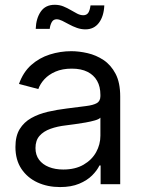

<svg xmlns="http://www.w3.org/2000/svg" viewBox="-20 -758 590 790"><path d="M227.1 11.7Q175.8 11.7 134.3 -7.3Q92.8 -26.4 68.1 -63.2Q43.5 -100.1 43.5 -153.3Q43.5 -198.2 61 -226.8Q78.6 -255.4 108.6 -272.2Q138.7 -289.1 176.3 -297.9Q213.9 -306.6 254.4 -311.5Q302.2 -317.9 333 -321.5Q363.8 -325.2 378.4 -333.7Q393.1 -342.3 393.1 -362.3V-367.7Q393.1 -401.4 379.6 -425.3Q366.2 -449.2 340.1 -462.4Q314 -475.6 275.4 -475.6Q236.8 -475.6 208.5 -463.4Q180.2 -451.2 162.6 -431.9Q145 -412.6 137.7 -391.6L58.1 -412.6Q75.2 -460.9 108.4 -490.5Q141.6 -520 184.8 -533.7Q228 -547.4 273.4 -547.4Q305.2 -547.4 340.3 -539.3Q375.5 -531.2 406 -511Q436.5 -490.7 455.6 -454.3Q474.6 -418 474.6 -361.3V0H394V-77.1H389.2Q379.4 -56.6 358.9 -36.1Q338.4 -15.6 305.7 -2Q272.9 11.7 227.1 11.7ZM240.2 -60.5Q289.6 -60.5 323.7 -80.3Q357.9 -100.1 375.5 -131.8Q393.1 -163.6 393.1 -199.7V-273.9Q387.7 -267.6 370.8 -262.7Q354 -257.8 332 -253.9Q310.1 -250 288.3 -247.1Q266.6 -244.1 251.5 -242.2Q216.3 -238.3 187.7 -228Q159.2 -217.8 142.6 -199Q126 -180.2 126 -148.9Q126 -120.6 140.6 -100.8Q155.3 -81.1 181.2 -70.8Q207 -60.5 240.2 -60.5ZM331.5 -637.2Q313.5 -637.2 296.4 -643.3Q279.3 -649.4 264.2 -657.7Q249 -666 236.1 -672.4Q223.1 -678.7 212.9 -678.7Q199.2 -678.7 192.6 -666.3Q186 -653.8 184.6 -639.2H127Q128.4 -682.1 147.7 -710.2Q167 -738.3 205.1 -738.3Q224.6 -738.3 240.7 -731.7Q256.8 -725.1 270.8 -716.8Q284.7 -708.5 297.6 -701.9Q310.5 -695.3 322.8 -695.3Q335.9 -695.3 342.8 -704.8Q349.6 -714.4 352.5 -735.8H409.2Q407.2 -690.9 387 -664.1Q366.7 -637.2 331.5 -637.2Z"/></svg>

Font: V-Inter
Style: Regular-375
Weight: 375
Designer: Rasmus Andersson
Foundry: rsms
Version: Version 4.000;git-4146feb